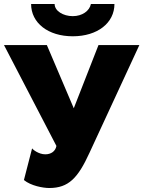

<svg xmlns="http://www.w3.org/2000/svg" viewBox="-29 -936 719 963"><path d="M336 -754C460 -754 545 -821 545 -916H427C420 -881 383 -855 336 -855C288 -855 245 -881 245 -916H127C127 -821 212 -754 336 -754ZM218 7C315 7 362 -43 420 -170L670 -710H465L341 -393L206 -710H-9L254 -204C249 -177 227 -162 198 -162C165 -162 135 -186 132 -192L91 -33C126 -4 187 7 218 7Z"/></svg>

Font: Raleway Black
Style: Regular
Weight: 900
Designer: Matt McInerney, Pablo Impallari, Rodrigo Fuenzalida
Foundry: Matt McInerney, Pablo Impallari, Rodrigo Fuenzalida
Version: Version 3.000g; ttfautohint (v1.5) -l 8 -r 28 -G 28 -x 14 -D